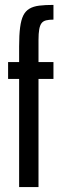

<svg xmlns="http://www.w3.org/2000/svg" viewBox="-20 -763 255 783"><path d="M58 0V-441H13V-510H58V-574Q58 -620 62 -651Q66 -682 75 -700Q84 -718 100 -727.5Q116 -737 140 -740Q164 -743 198 -743V-683Q180 -683 168 -680Q156 -677 149.5 -668.5Q143 -660 140 -643.5Q137 -627 137 -599V-510H198V-441H137V0Z"/></svg>

Font: Saira UltraCondensed SemiBold
Style: Regular
Weight: 600
Width: 1
Designer: Hector Gatti with collaboration of the Omnibus-Type team
Foundry: Omnibus-Type
Version: Version 1.101